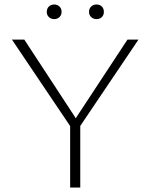

<svg xmlns="http://www.w3.org/2000/svg" viewBox="-20 -834 669 854"><path d="M301 -260 33 -658H88L331 -287ZM292 0V-289H337V0ZM329 -262 303 -287 547 -658H596ZM221 -749Q207 -749 197.5 -758Q188 -767 188 -781Q188 -796 197.5 -805Q207 -814 221 -814Q235 -814 244.5 -805Q254 -796 254 -781Q254 -767 244.5 -758Q235 -749 221 -749ZM409 -749Q395 -749 385.5 -758Q376 -767 376 -781Q376 -796 385.5 -805Q395 -814 409 -814Q424 -814 433 -805Q442 -796 442 -781Q442 -767 433 -758Q424 -749 409 -749Z"/></svg>

Font: Ysabeau Office ExtraLight
Style: Regular
Weight: 250
Designer: Christian Thalmann (Catharsis Fonts)
Version: Version 2.001;gftools[0.9.30]; featfreeze: tnum,lnum,ss02